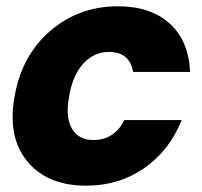

<svg xmlns="http://www.w3.org/2000/svg" viewBox="-20 -586 645 614"><path d="M26.9 -278.8Q49.8 -409.2 141.1 -487.5Q232.4 -565.9 356.9 -565.9Q461.9 -565.9 522.7 -510.7Q583.5 -455.6 587.9 -356H405.8Q394.5 -419.9 328.1 -419.9Q281.2 -419.9 247.1 -383.3Q212.9 -346.7 201.2 -278.8Q188.5 -210.9 210 -174.6Q231.4 -138.2 278.8 -138.2Q345.2 -138.2 377.9 -202.1H561Q522 -104.5 441.2 -48.3Q360.4 7.8 255.9 7.8Q131.3 7.8 67.1 -70.1Q2.9 -147.9 26.9 -278.8Z"/></svg>

Font: Poppins
Style: Bold Italic
Weight: 700
Italic angle: -10°
Designer: Ninad Kale (Devanagari), Jonny Pinhorn (Latin)
Foundry: Indian Type Foundry
Version: Version 3.200;PS 1.000;hotconv 16.6.54;makeotf.lib2.5.65590